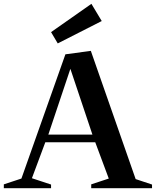

<svg xmlns="http://www.w3.org/2000/svg" viewBox="-35 -984 815 1004"><path d="M-15 0V-20L88 -54L73 -39L307 -700L440 -718L678 -37L661 -52L760 -19V0H442V-20L545 -54L538 -39L459 -251L475 -240H190L206 -251L127 -39L120 -56L232 -19V0ZM214 -269 205 -280H459L452 -269L326 -645H340ZM267 -757 232 -816 443 -964 497 -874Z"/></svg>

Font: Wittgenstein SemiBold
Style: Regular
Weight: 600
Designer: Jörg Drees
Foundry: Jörg Drees
Version: Version 1.500